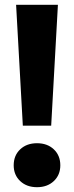

<svg xmlns="http://www.w3.org/2000/svg" viewBox="-20 -770 307 799"><path d="M47 -750H221L193 -247H75ZM134 9Q91 9 64 -16.5Q37 -42 37 -82Q37 -123 64 -148.5Q91 -174 134 -174Q177 -174 204 -148.5Q231 -123 231 -82Q231 -42 204 -16.5Q177 9 134 9Z"/></svg>

Font: Unbounded Medium
Style: Regular
Weight: 500
Designer: Luke Prowse, Jean-Baptiste Morizot, Fátima Lázaro, Florian Runge
Foundry: NaN
Version: Version 1.700